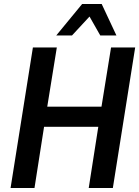

<svg xmlns="http://www.w3.org/2000/svg" viewBox="-20 -943 698 963"><path d="M33 0 145 -705H265L217 -408H489L537 -705H658L546 0H425L473 -307H201L153 0ZM262 -765 392 -923H490L564 -765H483L429 -860L341 -765Z"/></svg>

Font: Nunito Sans 10pt Condensed
Style: Bold Italic
Weight: 700
Width: 3
Italic angle: -9°
Designer: Vernon Adams
Foundry: Vernon Adams
Version: Version 3.101;gftools[0.9.27]